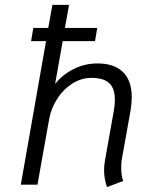

<svg xmlns="http://www.w3.org/2000/svg" viewBox="-20 -754 612 784"><path d="M477 -101Q475 -90 475 -68Q475 -36 483 -15L417 10Q405 -24 405 -59Q405 -80 409 -101L445 -303Q449 -324 449 -348Q449 -393 426 -414.5Q403 -436 353 -436Q312 -436 275 -412.5Q238 -389 213.5 -350.5Q189 -312 181 -269L133 0H65L168 -586H107L116 -640H177L194 -734H262L245 -640H377L368 -586H236L205 -411Q236 -450 281.5 -472.5Q327 -495 378 -495Q447 -495 482.5 -459.5Q518 -424 518 -357Q518 -335 513 -302Z"/></svg>

Font: Niramit Light
Style: Italic
Weight: 300
Italic angle: -10°
Designer: Katatrad Aksorn Co.,Ltd.
Foundry: Cadson Demak Co.,Ltd.
Version: Version 1.000; ttfautohint (v1.6)